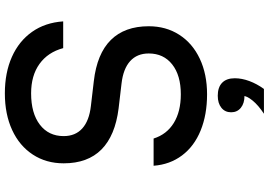

<svg xmlns="http://www.w3.org/2000/svg" viewBox="-178 -678 1106 790"><g transform="rotate(-90 375.0 -283.0)"><path d="M382 -92Q460 -92 505 -127.5Q550 -163 550 -224Q550 -272 518.5 -300.5Q487 -329 426 -336L324 -348Q212 -362 155 -418.5Q98 -475 98 -574Q98 -646 134 -701Q170 -756 235 -786Q300 -816 386 -816Q471 -816 536 -787Q601 -758 639 -704Q677 -650 682 -576H572Q555 -639 507 -673.5Q459 -708 386 -708Q304 -708 257 -672Q210 -636 210 -574Q210 -526 241.5 -497.5Q273 -469 334 -462L436 -450Q549 -437 605.5 -380Q662 -323 662 -224Q662 -153 627 -98.5Q592 -44 528.5 -14Q465 16 382 16Q298 16 233 -10.5Q168 -37 130.5 -87Q93 -137 88 -204H200Q217 -150 264 -121Q311 -92 382 -92ZM308 115Q308 90 326.5 75Q345 60 376 60Q407 60 425.5 75Q444 90 444 115Q444 140 425.5 155Q407 170 376 170Q345 170 326.5 155Q308 140 308 115ZM376 162V60Q411 60 429.5 78Q448 96 448 130Q448 159 436.5 190Q425 221 404 250H302Q337 227 356.5 203Q376 179 376 162Z"/></g></svg>

Font: Martian Mono VF sWd Rg
Style: Regular
Weight: 400
Width: 6
Monospace: yes
Designer: Roman Shamin
Foundry: Evil Martians
Version: Version 1.100